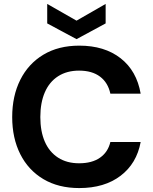

<svg xmlns="http://www.w3.org/2000/svg" viewBox="-20 -944 777 976"><path d="M383 12Q277 12 200.5 -33.5Q124 -79 83 -160.5Q42 -242 42 -349Q42 -456 83 -538Q124 -620 200.5 -666Q277 -712 383 -712Q511 -712 593 -648Q675 -584 695 -468H541Q529 -524 488.5 -554.5Q448 -585 382 -585Q320 -585 275.5 -556.5Q231 -528 208 -475Q185 -422 185 -349Q185 -276 208 -223.5Q231 -171 275.5 -142.5Q320 -114 382 -114Q448 -114 488.5 -142.5Q529 -171 541 -222H695Q675 -113 593 -50.5Q511 12 383 12ZM369 -745 220 -825V-924L369 -839L517 -924V-825Z"/></svg>

Font: DM Sans 28pt ExtraBold
Style: Regular
Weight: 800
Version: Version 4.004;gftools[0.9.30]